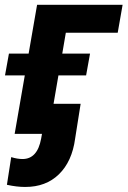

<svg xmlns="http://www.w3.org/2000/svg" viewBox="-20 -548 522 786"><path d="M481.9 -528.3H131.8L97.2 -328.6H16.6L0.5 -239.3H81.5L40 0H151.9L148.4 19.5C138.2 75.2 112.8 103 72.3 103C58.6 103 43 100.6 25.9 95.2L8.3 208.5C35.2 214.4 59.6 217.3 81.1 217.3C82 217.3 83 217.3 84 217.3C139.6 217.3 185.5 200.2 221.2 165.5C256.8 130.9 279.3 82 287.6 19L310.1 -123H199.2L219.2 -239.3H332.5L348.6 -328.6H234.9L249.5 -414.1H461.9Z"/></svg>

Font: Roboto
Style: Bold Italic
Weight: 700
Italic angle: -12°
Designer: Google
Version: Version 2.137; 2017